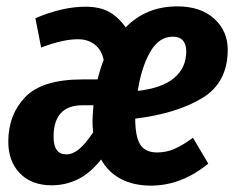

<svg xmlns="http://www.w3.org/2000/svg" viewBox="-20 -566 740 602"><path d="M374 -480Q438 -546 536 -546Q609 -546 651.5 -507.5Q694 -469 694 -410Q694 -307 614 -258.5Q534 -210 404 -194Q404 -138 419.5 -113Q435 -88 473 -88Q501 -88 526.5 -99Q552 -110 585 -134L633 -53Q549 16 453 16Q399 16 359 -5Q319 -26 297 -66Q262 -22 223.5 -3.5Q185 15 142 15Q79 15 42.5 -22.5Q6 -60 6 -122Q6 -206 59 -261.5Q112 -317 239 -317H286Q294 -350 305 -378Q299 -409 277.5 -426Q256 -443 224 -443Q178 -443 109 -417L91 -509Q176 -545 248 -545Q293 -545 322.5 -528.5Q352 -512 374 -480ZM412 -281Q489 -290 526.5 -322Q564 -354 564 -405Q564 -427 553.5 -439Q543 -451 522 -451Q478 -451 450.5 -402.5Q423 -354 412 -281ZM239 -236Q148 -236 148 -137Q148 -82 188 -82Q208 -82 228 -98.5Q248 -115 272 -151Q270 -171 270 -184Q270 -200 273 -236Z"/></svg>

Font: Fira Sans Compressed SemiBold
Style: Italic
Weight: 600
Width: 1
Italic angle: -8°
Designer: bBox Type GmbH & Carrois Corporate GbR & Edenspiekermann AG
Foundry: bBox Type GmbH & Carrois Corporate GbR & Edenspiekermann AG
Version: Version 4.301